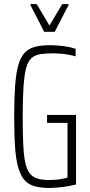

<svg xmlns="http://www.w3.org/2000/svg" viewBox="-20 -919 442 947"><path d="M224 8Q182 8 152 0Q122 -8 102.5 -29Q83 -50 71 -89Q59 -128 54.5 -190.5Q50 -253 50 -344Q50 -433 54.5 -495Q59 -557 70 -596.5Q81 -636 100.5 -657.5Q120 -679 150.5 -687.5Q181 -696 225 -696Q246 -696 269.5 -694Q293 -692 315 -688Q337 -684 353 -678V-641Q336 -646 316 -649.5Q296 -653 277 -654.5Q258 -656 244 -656Q206 -656 179.5 -652Q153 -648 135.5 -632.5Q118 -617 109 -583.5Q100 -550 96 -492Q92 -434 92 -344Q92 -265 94.5 -210Q97 -155 104 -120Q111 -85 125.5 -65.5Q140 -46 164 -38.5Q188 -31 223 -31Q239 -31 256 -32.5Q273 -34 288 -37Q303 -40 313 -43V-313H212V-352H355V-9Q335 -4 311.5 0Q288 4 265.5 6Q243 8 224 8ZM198 -762 130 -894V-899H161L224 -793L287 -899H318V-894L250 -762Z"/></svg>

Font: Saira ExtraCondensed ExtraLight
Style: Regular
Weight: 250
Width: 2
Designer: Hector Gatti with collaboration of the Omnibus-Type team
Foundry: Omnibus-Type
Version: Version 1.101